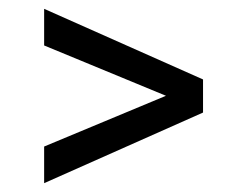

<svg xmlns="http://www.w3.org/2000/svg" viewBox="-20 -514 560 435"><path d="M80 -99V-182L356 -297L80 -411V-494L440 -334V-259Z"/></svg>

Font: Ropa Sans
Style: Regular
Weight: 400
Designer: Botio Nikoltchev
Foundry: Botjo Nikoltchev
Version: Version 1.002